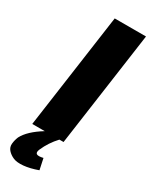

<svg xmlns="http://www.w3.org/2000/svg" viewBox="-251 -739 789 999"><g transform="rotate(30 144.0 -239.5)"><path d="M305 -690 208 0H183Q142 44 119 97Q110 118 120 124.5Q130 131 159 124L173 190Q126 207 88 210.5Q50 214 28 204.5Q6 195 -8 179Q-22 163 -20 141.5Q-18 120 -9 98Q17 48 95 0H20L117 -690Z"/></g></svg>

Font: Ezarion Extra Bold
Style: Italic
Weight: 800
Italic angle: -8°
Designer: Natanael Gama
Version: Version 1.001;PS 001.001;hotconv 1.0.70;makeotf.lib2.5.58329